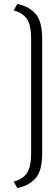

<svg xmlns="http://www.w3.org/2000/svg" viewBox="-20 -757 262 956"><path d="M190 -563Q190 -653 155.5 -690Q121 -727 66 -737L48 -705Q92 -694 113.5 -663.5Q135 -633 135 -564V6Q135 75 113.5 105.5Q92 136 48 147L66 179Q121 169 155.5 132.5Q190 96 190 6Z"/></svg>

Font: Secuela Light
Style: Regular
Weight: 300
Designer: Fernando Haro
Foundry: deFharo
Version: Version 1.708